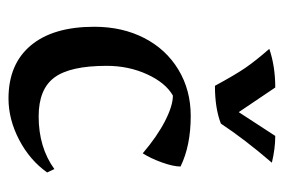

<svg xmlns="http://www.w3.org/2000/svg" viewBox="-128 -529 668 452"><g transform="rotate(90 206.0 -303.0)"><path d="M43 -191Q43 -257 69.5 -308.5Q96 -360 144 -389Q192 -418 253 -418Q323 -418 372 -394Q372 -377 362.5 -350.5Q353 -324 341 -305Q301 -339 265 -357.5Q229 -376 205 -376Q175 -359 155 -315.5Q135 -272 135 -220Q135 -134 162.5 -97Q190 -60 254 -60Q327 -60 378 -97L386 -80Q357 -39 309 -14Q261 11 212 11Q131 11 87 -41.5Q43 -94 43 -191ZM95 -603Q136 -617 186 -617L244 -531L300 -617Q330 -617 363 -609Q308 -545 271 -489Q235 -475 182 -475Q156 -523 139.5 -547Q123 -571 95 -603Z"/></g></svg>

Font: Mirza
Style: Regular
Weight: 400
Designer: Arabic design by Kourosh Beigpour, Latin design by Eduardo Tunni, engineering by Lasse Fister
Version: Version 1.000